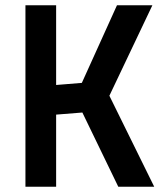

<svg xmlns="http://www.w3.org/2000/svg" viewBox="-20 -712 634 732"><path d="M431 0H568L397 -347L561 -692H426L292 -396L194 -388V-692H77V0H194V-275L294 -283Z"/></svg>

Font: TitilliumText22L
Style: 800 wt
Weight: 800
Designer: Campivisivi
Foundry: Campivisivi
Version: 1.000